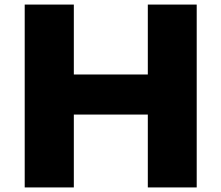

<svg xmlns="http://www.w3.org/2000/svg" viewBox="-20 -820 968 840"><path d="M88.1 0H303V-318.8H626.7V0H840.6V-800H626.7V-494.1H303V-800H88.1Z"/></svg>

Font: Calandify
Style: Semi Bold
Weight: 700
Designer: Brittany Allen
Foundry: Brittany Allen
Version: Version 1.0; ttfautohint (v1.8.4.7-5d5b)